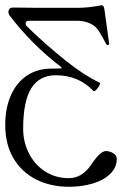

<svg xmlns="http://www.w3.org/2000/svg" viewBox="-23 -445 477 737"><path d="M-2.9 34.7Q-2.9 -28.8 18.3 -77.9Q39.6 -127 79.6 -154.3Q119.6 -181.6 174.3 -181.6Q196.3 -181.6 205.1 -182.1Q213.9 -182.6 213.9 -183.6Q213.9 -186.5 209.5 -189.5Q98.6 -274.4 13.2 -386.2Q9.3 -391.6 9.3 -399.4Q9.3 -406.2 13.7 -411.1Q18.1 -416 26.9 -416Q58.1 -416 74.2 -415.5L121.1 -415H278.3Q314.9 -415 367.2 -424.8Q376 -424.8 377.9 -408.2L396 -277.8V-276.9Q396 -274.9 394.3 -273.4Q392.6 -272 390.1 -272Q386.7 -272 385.3 -274.9Q374.5 -295.4 363.8 -313.7Q353 -332 345.7 -339.4Q334.5 -351.1 314.9 -358.2Q295.4 -365.2 272.9 -365.2H85Q80.6 -365.2 77.9 -362.3Q75.2 -359.4 75.2 -355Q75.2 -349.1 79.1 -345.2Q110.8 -313.5 152.1 -277.1Q193.4 -240.7 231.9 -210Q300.3 -155.8 359.9 -127.4Q363.3 -126 358.4 -116.7Q353.5 -107.4 346.2 -100.1Q338.9 -92.8 335.9 -95.7Q278.3 -156.2 191.4 -156.2Q128.4 -156.2 97.2 -106.4Q65.9 -56.6 65.9 49.3Q65.9 99.6 87.9 143.3Q109.9 187 149.9 212.9Q189.9 238.8 241.2 238.8Q292.5 238.8 327.1 187Q361.8 134.8 383.8 134.8Q397.5 134.8 411.4 143.1Q425.3 151.4 425.3 164.1Q425.3 198.2 399.9 222.7Q374.5 247.1 332.8 259.5Q291 272 242.7 272Q171.4 272 115.7 243.9Q60.1 215.8 28.6 162.4Q-2.9 108.9 -2.9 34.7Z"/></svg>

Font: JuniusX Light
Style: Regular
Weight: 300
Designer: Peter S. Baker
Foundry: Briery Creek Software
Version: Version 1.008